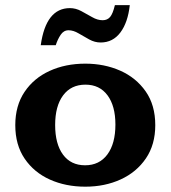

<svg xmlns="http://www.w3.org/2000/svg" viewBox="-20 -701 654 736"><path d="M307.1 14.6Q231.9 14.6 171.1 -12.7Q110.4 -40 74.5 -92.8Q38.6 -145.5 38.6 -221.2Q38.6 -295.9 74 -348.6Q109.4 -401.4 170.2 -429.2Q231 -457 307.1 -457Q379.9 -457 440.7 -430.2Q501.5 -403.3 538.3 -350.8Q575.2 -298.3 575.2 -221.2Q575.2 -146.5 539.3 -93.8Q503.4 -41 442.6 -13.2Q381.8 14.6 307.1 14.6ZM306.2 -67.4Q360.8 -67.4 391.6 -108.9Q422.4 -150.4 422.4 -223.6Q422.4 -294.9 392.1 -335.7Q361.8 -376.5 307.6 -376.5Q252.4 -376.5 221.9 -335.4Q191.4 -294.4 191.4 -221.7Q191.4 -149.4 221.4 -108.4Q251.5 -67.4 306.2 -67.4ZM136.2 -527.8Q156.2 -669.9 248 -669.9Q270.5 -669.9 291.7 -658.4Q313 -647 333.3 -635.3Q353.5 -623.5 373.5 -623.5Q391.6 -623.5 402.1 -636Q412.6 -648.4 420.4 -681.2H477.5Q470.2 -614.7 441.4 -576.4Q412.6 -538.1 365.7 -538.1Q343.3 -538.1 322 -549.8Q300.8 -561.5 281 -573.2Q261.2 -585 242.7 -585Q224.1 -585 212.4 -567.4Q200.7 -549.8 193.8 -527.8Z"/></svg>

Font: Kameron
Style: Regular
Weight: 400
Designer: Vernon Adams
Foundry: Vernon Adams
Version: Version 1.100